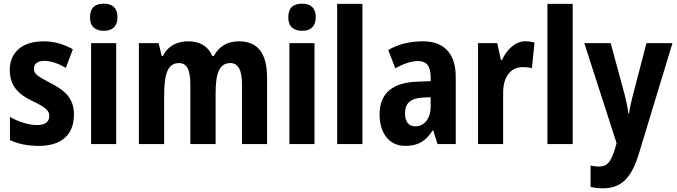

<svg xmlns="http://www.w3.org/2000/svg" viewBox="-20 -781 3668 1041"><path d="M381 -160C381 -247 333 -290 257 -329C181 -369 164 -380 164 -409C164 -435 184 -451 220 -451C258 -451 300 -435 337 -413L375 -514C324 -542 274 -557 216 -557C104 -557 33 -500 33 -402C33 -319 76 -272 152 -235C231 -198 247 -181 247 -152C247 -120 225 -103 181 -103C133 -103 77 -122 34 -147V-21C81 0 131 10 191 10C314 10 381 -51 381 -160Z M543 -761C495 -761 468 -739 468 -687C468 -637 496 -614 543 -614C588 -614 617 -637 617 -687C617 -738 590 -761 543 -761ZM610 -547H474V0H610Z M1274 -557C1212 -557 1167 -529 1139 -477H1131C1111 -525 1070 -557 1001 -557C936 -557 887 -528 863 -477H857L840 -547H733V0H870V-259C870 -377 887 -439 951 -439C993 -439 1012 -403 1012 -322V0H1149V-275C1149 -384 1169 -439 1229 -439C1271 -439 1292 -403 1292 -321V0H1428V-359C1428 -494 1377 -557 1274 -557Z M1618 -761C1570 -761 1543 -739 1543 -687C1543 -637 1571 -614 1618 -614C1663 -614 1692 -637 1692 -687C1692 -738 1665 -761 1618 -761ZM1685 -547H1549V0H1685Z M1945 0V-760H1808V0Z M2273 -557C2200 -557 2136 -540 2085 -510L2123 -411C2169 -436 2211 -450 2247 -450C2292 -450 2315 -423 2315 -362V-341L2240 -338C2108 -333 2038 -275 2038 -161C2038 -65 2085 10 2177 10C2249 10 2289 -17 2326 -74H2329L2352 0H2451V-363C2451 -491 2388 -557 2273 -557ZM2272 -252 2315 -254V-205C2315 -137 2280 -96 2232 -96C2197 -96 2176 -119 2176 -167C2176 -220 2204 -248 2272 -252Z M2828 -557C2771 -557 2726 -509 2702 -456H2696L2676 -547H2572V0H2708V-278C2708 -369 2752 -417 2813 -417C2835 -417 2851 -415 2864 -411L2878 -550C2861 -555 2844 -557 2828 -557Z M3085 0V-760H2948V0Z M3148 -547 3323 -5 3314 27C3291 97 3274 122 3227 122C3212 122 3195 120 3182 116V232C3201 237 3223 240 3248 240C3350 240 3404 183 3444 52L3626 -547H3485L3412 -267C3402 -228 3394 -195 3391 -166H3387C3383 -197 3375 -234 3367 -267L3291 -547Z"/></svg>

Font: Noto Sans Hebrew Condensed
Style: Bold
Weight: 700
Width: 3
Designer: Monotype Design Team
Foundry: Monotype Imaging Inc.
Version: Version 2.004